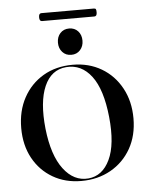

<svg xmlns="http://www.w3.org/2000/svg" viewBox="-50 -696 583 748"><g transform="rotate(-5 242.0 -322.5)"><path d="M243.5 -444Q306.5 -444 355.8 -415Q405 -386 433.2 -334.2Q461.5 -282.5 461.5 -215.5Q461.5 -148.5 432.8 -97.8Q404 -47 353.5 -18.5Q303 10 238.5 10Q175.5 10 126.8 -18.5Q78 -47 50.2 -97.8Q22.5 -148.5 22.5 -215.5Q22.5 -282.5 50.5 -334Q78.5 -385.5 128.2 -414.8Q178 -444 243.5 -444ZM266.5 2.5Q322 -2.5 350.2 -62Q378.5 -121.5 367.5 -229Q356.5 -337.5 316.8 -389.8Q277 -442 217.5 -437Q158.5 -432 132 -371.2Q105.5 -310.5 116.5 -205Q128 -100 168.8 -46.2Q209.5 7.5 266.5 2.5ZM242 -483Q220.5 -483 207.2 -497.8Q194 -512.5 194 -534.5Q194 -557 207.2 -571.5Q220.5 -586 242 -586Q263.5 -586 276.8 -571.5Q290 -557 290 -534.5Q290 -512.5 276.8 -497.8Q263.5 -483 242 -483ZM129.5 -639.5Q129.5 -655 139.5 -655H344.5Q350.5 -655 352.5 -652.2Q354.5 -649.5 354.5 -639.5Q354.5 -624 344.5 -624H139.5Q129.5 -624 129.5 -639.5Z"/></g></svg>

Font: Fraunces144ptRegular
Style: Regular
Weight: 400
Version: Version 1.000;[0bf87f6ff]